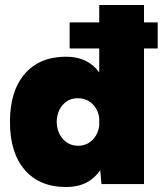

<svg xmlns="http://www.w3.org/2000/svg" viewBox="-20 -740 654 772"><path d="M260 -650H379V-720H559V-650H614V-545H559V0H388L383 -56Q337 12 246 12Q139 12 79.5 -57Q20 -126 20 -250Q20 -374 79.5 -443Q139 -512 246 -512Q333 -512 379 -449V-545H260ZM294 -154Q328 -154 351 -176.5Q374 -199 379 -234V-266Q374 -301 350.5 -323Q327 -345 293 -345Q256 -345 232.5 -318.5Q209 -292 208 -250Q209 -208 233 -181Q257 -154 294 -154Z"/></svg>

Font: Oak Sans Black
Style: Regular
Weight: 900
Designer: Erik Kennedy, Walven
Foundry: Erik Kennedy, Walven
Version: Version 1.000